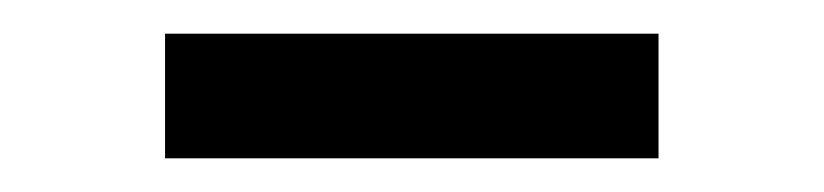

<svg xmlns="http://www.w3.org/2000/svg" viewBox="-20 -355 489 114"><path d="M78 -335H371V-261H78Z"/></svg>

Font: Roboto Serif 20pt SemiCondensed
Style: Regular
Weight: 400
Width: 4
Version: Version 1.008